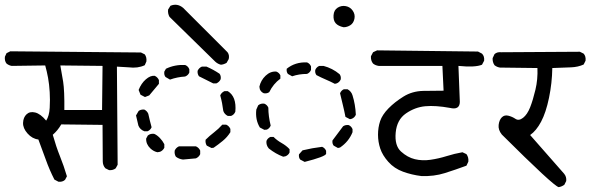

<svg xmlns="http://www.w3.org/2000/svg" viewBox="-31 -770 2551 795"><path d="M420.9 -65.4 405.3 -73.2Q394.5 -85 394.5 -102.5L393.6 -252.9L222.7 -254.9Q208 -229.5 187.5 -211.9Q201.2 -163.1 217.3 -123Q233.4 -83 246.1 -40L238.3 -25.4Q227.5 -15.6 210.9 -17.6L194.3 -26.4Q173.8 -66.4 158.7 -108.9Q143.6 -151.4 127.9 -192.4Q102.5 -195.3 83 -217.3Q63.5 -239.3 64.5 -261.7Q65.4 -284.2 79.1 -296.9Q92.8 -309.6 114.7 -304.2Q136.7 -298.8 160.2 -270.5Q172.9 -290 174.8 -323.2Q176.8 -356.4 174.8 -388.7Q172.9 -420.9 168 -447.8Q163.1 -474.6 156.2 -499L17.6 -497.1Q5.9 -499 -3.9 -506.8Q-12.7 -517.6 -10.7 -535.2L-3.9 -549.8L11.7 -557.6L552.7 -552.7L568.4 -544.9Q577.1 -533.2 575.2 -515.6L568.4 -500Q539.1 -486.3 502 -491.2L453.1 -494.1L456.1 -87.9L448.2 -73.2Q437.5 -64.5 420.9 -65.4ZM391.6 -314.5 393.6 -497.1 218.8 -499Q224.6 -468.8 230.5 -431.6Q236.3 -394.5 235.4 -314.5Z M726.6 -109.4Q710 -111.3 697.3 -121.1Q690.4 -131.8 692.4 -146.5Q697.3 -158.2 710 -164.1H780.3Q793 -158.2 797.9 -146.5V-131.8Q793 -120.1 780.3 -114.3ZM621.1 -139.6Q605.5 -142.6 591.8 -155.3Q573.2 -172.9 574.2 -196.3L581.1 -209Q591.8 -217.8 607.4 -215.8Q619.1 -210.9 630.9 -198.7Q642.6 -186.5 649.4 -172.9V-158.2Q643.6 -146.5 631.8 -141.6ZM844.7 -157.2 825.2 -167Q818.4 -177.7 820.3 -191.4Q835.9 -207 855 -221.7Q874 -236.3 889.6 -253.9H905.3Q917 -249 922.9 -236.3V-222.7Q910.2 -202.1 891.1 -186.5Q872.1 -170.9 853.5 -158.2ZM566.4 -226.6Q548.8 -233.4 542 -250L532.2 -292L543 -310.5Q551.8 -317.4 566.4 -316.4Q578.1 -310.5 583 -298.8Q588.9 -271.5 596.7 -243.2Q591.8 -231.4 580.1 -226.6ZM912.1 -290Q898.4 -296.9 893.6 -310.5Q889.6 -343.8 880.9 -375Q885.7 -386.7 898.4 -392.6H912.1Q949.2 -370.1 943.4 -307.6Q938.5 -294.9 925.8 -290ZM569.3 -368.2 550.8 -377.9 543 -397.5Q553.7 -424.8 572.8 -441.4Q591.8 -458 609.4 -456.1Q621.1 -451.2 627 -438.5V-422.9L586.9 -375ZM851.6 -424.8 793 -454.1Q786.1 -462.9 787.1 -476.6Q793 -489.3 804.7 -494.1H824.2Q851.6 -482.4 877.9 -464.8Q884.8 -456.1 882.8 -442.4Q877.9 -430.7 865.2 -424.8ZM672.9 -440.4 654.3 -451.2Q647.5 -460 649.4 -473.6L656.2 -485.4Q692.4 -502.9 735.4 -501Q748 -496.1 752.9 -483.4V-469.7Q748 -458 735.4 -453.1Q703.1 -451.2 672.9 -440.4ZM883.8 -502Q871.1 -504.9 860.4 -514.6L670.9 -700.2Q663.1 -713.9 665 -730.5L674.8 -746.1Q703.1 -757.8 727.5 -737.3L911.1 -553.7Q919.9 -542 916 -525.4L907.2 -509.8Q895.5 -502.9 883.8 -502Z M1230.5 -99.6 1211.9 -109.4Q1205.1 -118.2 1207 -130.9L1221.7 -147.5Q1261.7 -157.2 1302.7 -162.1Q1314.5 -157.2 1319.3 -145.5V-132.8Q1314.5 -121.1 1230.5 -99.6ZM1141.6 -121.1Q1110.4 -132.8 1082 -155.3Q1070.3 -168.9 1072.3 -186.5Q1077.1 -198.2 1088.9 -203.1H1101.6Q1116.2 -188.5 1135.3 -177.7Q1154.3 -167 1168 -152.3V-138.7Q1163.1 -127.9 1151.4 -123ZM1368.2 -157.2 1350.6 -167Q1343.8 -175.8 1345.7 -188.5L1389.6 -247.1Q1399.4 -253.9 1413.1 -252Q1423.8 -247.1 1428.7 -235.4V-222.7Q1413.1 -183.6 1377 -159.2ZM1063.5 -232.4 1044.9 -242.2Q1025.4 -274.4 1030.3 -316.4L1038.1 -334Q1048.8 -342.8 1063.5 -340.8Q1075.2 -335.9 1080.1 -324.2Q1080.1 -289.1 1089.8 -250Q1085 -238.3 1074.2 -233.4ZM1418 -276.4 1399.4 -286.1Q1394.5 -311.5 1388.7 -335Q1382.8 -358.4 1377 -383.8Q1381.8 -395.5 1392.6 -400.4H1408.2Q1423.8 -391.6 1428.7 -375Q1440.4 -337.9 1442.4 -294.9Q1437.5 -283.2 1425.8 -278.3ZM1061.5 -383.8Q1049.8 -388.7 1044.9 -400.4L1043 -411.1Q1048.8 -437.5 1068.8 -456.5Q1088.9 -475.6 1113.3 -473.6Q1125 -468.8 1129.9 -458V-444.3Q1100.6 -422.9 1084 -388.7Q1075.2 -381.8 1061.5 -383.8ZM1355.5 -422.9Q1336.9 -432.6 1317.4 -440.9Q1297.9 -449.2 1279.3 -459Q1272.5 -467.8 1274.4 -480.5Q1279.3 -492.2 1291 -497.1H1308.6Q1345.7 -487.3 1375 -462.9Q1381.8 -454.1 1379.9 -441.4Q1375 -429.7 1363.3 -424.8ZM1178.7 -454.1 1161.1 -463.9Q1154.3 -472.7 1156.2 -485.4Q1191.4 -513.7 1240.2 -511.7Q1252 -506.8 1256.8 -495.1V-480.5Q1252 -468.8 1240.2 -463.9Q1207 -463.9 1178.7 -454.1ZM1391.6 -657.2Q1369.1 -662.1 1358.9 -673.8Q1348.6 -685.5 1350.1 -707Q1351.6 -728.5 1367.2 -738.3Q1382.8 -748 1400.9 -744.6Q1418.9 -741.2 1429.7 -725.6Q1440.4 -710 1436.5 -691.9Q1432.6 -673.8 1419.4 -665.5Q1406.2 -657.2 1391.6 -657.2Z M1713.9 -41Q1673.8 -45.9 1637.7 -59.1Q1601.6 -72.3 1577.1 -99.6Q1552.7 -127 1543.5 -154.8Q1534.2 -182.6 1534.2 -212.4Q1534.2 -242.2 1543 -268.6Q1551.8 -294.9 1577.6 -321.3Q1603.5 -347.7 1639.6 -370.1Q1675.8 -392.6 1721.2 -393.6Q1766.6 -394.5 1805.7 -394.5L1800.8 -497.1H1537.1Q1523.4 -499 1513.7 -506.8Q1503.9 -518.6 1504.9 -537.1L1513.7 -553.7L1530.3 -561.5L1948.2 -556.6L1964.8 -547.9Q1975.6 -537.1 1973.6 -518.6L1964.8 -502Q1936.5 -490.2 1867.2 -497.1L1873 -347.7Q1872.1 -313.5 1832 -323.2Q1772.5 -334 1730 -330.1Q1687.5 -326.2 1649.9 -300.3Q1612.3 -274.4 1607.4 -220.7Q1602.5 -167 1629.4 -142.6Q1656.2 -118.2 1687 -110.8Q1717.8 -103.5 1751.5 -108.4Q1785.2 -113.3 1817.9 -123.5Q1850.6 -133.8 1883.8 -139.6L1900.4 -131.8Q1910.2 -118.2 1908.2 -100.6L1900.4 -84Q1855.5 -67.4 1810.5 -53.2Q1765.6 -39.1 1713.9 -41Z M2282.2 4.9Q2259.8 -1 2046.9 -212.9Q2031.2 -232.4 2033.7 -252.9Q2036.1 -273.4 2046.9 -284.2Q2057.6 -294.9 2073.7 -291Q2089.8 -287.1 2103.5 -277.8Q2117.2 -268.6 2134.8 -282.2Q2152.3 -295.9 2164.1 -325.7Q2175.8 -355.5 2186 -398.4Q2196.3 -441.4 2194.3 -488.3L2039.1 -490.2Q2026.4 -492.2 2016.6 -500Q2007.8 -512.7 2008.8 -529.3L2016.6 -545.9Q2027.3 -555.7 2044.9 -553.7L2370.1 -555.7L2385.7 -547.9Q2395.5 -537.1 2393.6 -518.6L2385.7 -502.9Q2362.3 -492.2 2333.5 -491.2Q2304.7 -490.2 2255.9 -488.3Q2254.9 -425.8 2242.2 -364.7Q2229.5 -303.7 2209.5 -266.1Q2189.5 -228.5 2164.1 -210.9L2304.7 -50.8Q2315.4 -38.1 2313.5 -20.5L2305.7 -4.9Q2294.9 2.9 2282.2 4.9Z"/></svg>

Font: JasonHandwriting4
Style: Regular
Weight: 400
Version: Version 1.01.21